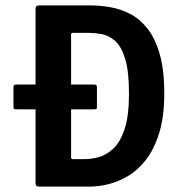

<svg xmlns="http://www.w3.org/2000/svg" viewBox="-20 -693 642 713"><path d="M590 -346Q590 -259 571 -198.5Q552 -138 521.5 -99Q491 -60 454 -38.5Q417 -17 380.5 -8.5Q344 0 314 0H125Q112 0 112 -12V-660Q112 -673 125 -673H314Q350 -673 388.5 -666.5Q427 -660 463 -641.5Q499 -623 527.5 -587Q556 -551 573 -492.5Q590 -434 590 -346ZM459 -346Q459 -429 444.5 -475.5Q430 -522 406.5 -542Q383 -562 357 -566.5Q331 -571 309 -571H255Q247 -571 245.5 -570Q244 -569 244 -563V-111Q244 -105 245.5 -103.5Q247 -102 253 -102H293Q317 -102 345 -109Q373 -116 399.5 -140Q426 -164 442.5 -213Q459 -262 459 -346ZM41 -287Q32 -287 31 -290Q30 -293 30 -299V-366Q30 -374 31.5 -376.5Q33 -379 42 -379H328Q335 -379 337.5 -377Q340 -375 340 -367V-296Q340 -290 338 -288.5Q336 -287 327 -287Z"/></svg>

Font: Glory Thin
Style: Bold
Weight: 700
Version: Version 1.011